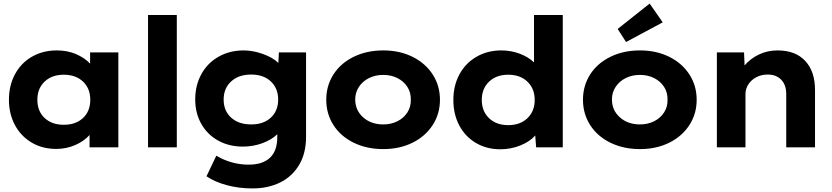

<svg xmlns="http://www.w3.org/2000/svg" viewBox="-20 -824 4655 1074"><path d="M30 -266Q30 -346 64 -409Q98 -472 159 -507Q220 -542 298 -542Q357 -542 405 -521.5Q453 -501 484 -468V-531H642V0H481V-69Q450 -34 400.5 -12.5Q351 9 294 9Q217 9 157 -26.5Q97 -62 63.5 -124.5Q30 -187 30 -266ZM485 -266Q485 -329 444.5 -367.5Q404 -406 337 -406Q270 -406 229.5 -367.5Q189 -329 189 -266Q189 -202 229.5 -164Q270 -126 337 -126Q404 -126 444.5 -164Q485 -202 485 -266Z M808 -740H969V0H808Z M1135 162 1190 47Q1275 97 1371 97Q1449 97 1490 58.5Q1531 20 1531 -56V-73Q1499 -42 1447.5 -23Q1396 -4 1339 -4Q1261 -4 1200.5 -37.5Q1140 -71 1106 -131Q1072 -191 1072 -268Q1072 -347 1106.5 -409.5Q1141 -472 1203 -507Q1265 -542 1343 -542Q1394 -542 1449.5 -522.5Q1505 -503 1537 -472L1540 -531H1692V-59Q1692 33 1653.5 98Q1615 163 1547.5 196.5Q1480 230 1392 230Q1315 230 1247.5 211.5Q1180 193 1135 162ZM1536 -267Q1536 -330 1495 -368.5Q1454 -407 1385 -407Q1315 -407 1273 -368.5Q1231 -330 1231 -267Q1231 -204 1273 -166Q1315 -128 1385 -128Q1454 -128 1495 -166Q1536 -204 1536 -267Z M1805 -266Q1805 -345 1845.5 -408Q1886 -471 1959 -506.5Q2032 -542 2124 -542Q2215 -542 2287 -506.5Q2359 -471 2400 -408Q2441 -345 2441 -266Q2441 -187 2400 -124Q2359 -61 2287 -25.5Q2215 10 2124 10Q2032 10 1959 -25.5Q1886 -61 1845.5 -124Q1805 -187 1805 -266ZM2278 -266Q2279 -306 2259 -337.5Q2239 -369 2203.5 -387Q2168 -405 2124 -405Q2080 -405 2044.5 -387.5Q2009 -370 1988 -338.5Q1967 -307 1967 -268Q1967 -207 2011.5 -167.5Q2056 -128 2124 -128Q2168 -128 2203.5 -146Q2239 -164 2259 -195.5Q2279 -227 2278 -266Z M2516 -265Q2516 -345 2550 -408Q2584 -471 2645.5 -506.5Q2707 -542 2784 -542Q2839 -542 2887.5 -523.5Q2936 -505 2967 -475V-740H3128V0H2979L2974 -66Q2944 -32 2891 -10.5Q2838 11 2778 11Q2702 11 2642 -24.5Q2582 -60 2549 -122.5Q2516 -185 2516 -265ZM2971 -265Q2971 -328 2930.5 -367Q2890 -406 2823 -406Q2756 -406 2715.5 -367Q2675 -328 2675 -265Q2675 -202 2715.5 -163Q2756 -124 2823 -124Q2890 -124 2930.5 -163Q2971 -202 2971 -265Z M3241 -266Q3241 -345 3281.5 -408Q3322 -471 3395 -506.5Q3468 -542 3560 -542Q3651 -542 3723 -506.5Q3795 -471 3836 -408Q3877 -345 3877 -266Q3877 -187 3836 -124Q3795 -61 3723 -25.5Q3651 10 3560 10Q3468 10 3395 -25.5Q3322 -61 3281.5 -124Q3241 -187 3241 -266ZM3714 -266Q3715 -306 3695 -337.5Q3675 -369 3639.5 -387Q3604 -405 3560 -405Q3516 -405 3480.5 -387.5Q3445 -370 3424 -338.5Q3403 -307 3403 -268Q3403 -207 3447.5 -167.5Q3492 -128 3560 -128Q3604 -128 3639.5 -146Q3675 -164 3695 -195.5Q3715 -227 3714 -266ZM3435 -662 3614 -804 3687 -699 3482 -589Z M3990 -531H4142L4145 -458Q4177 -496 4225 -519Q4273 -542 4329 -542Q4430 -542 4484.5 -483Q4539 -424 4539 -321V0H4378V-298Q4378 -349 4350 -378Q4322 -407 4274 -407Q4238 -407 4209.5 -391.5Q4181 -376 4165.5 -351Q4150 -326 4150 -299V0H4070H3990Z"/></svg>

Font: Lexend Exa HM Xlight
Style: Bold
Weight: 700
Designer: Bonnie Shaver-Troup, Thomas Jockin, Octavio Pardo
Foundry: Lexend
Version: Version 1.091